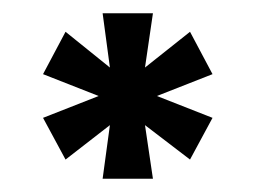

<svg xmlns="http://www.w3.org/2000/svg" viewBox="-20 -720 386 290"><path d="M146 -531 79 -479 45 -542 129 -575 45 -608 79 -672 146 -618 135 -700H211L199 -618L267 -672L301 -608L217 -575L301 -542L267 -479L199 -531L211 -450H135Z"/></svg>

Font: Chakra Petch SemiBold
Style: Regular
Weight: 600
Designer: Katatrad Aksorn Co.,Ltd.
Foundry: Cadson Demak Co.,Ltd.
Version: Version 1.000; ttfautohint (v1.6)